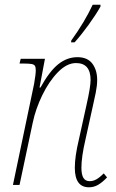

<svg xmlns="http://www.w3.org/2000/svg" viewBox="-20 -786 493 816"><path d="M298 -73Q298 -121 315 -192L347 -337Q365 -416 365 -446Q365 -518 303 -518Q264 -518 226 -479Q188 -440 159.5 -381Q131 -322 119 -264L63 0H35L125 -430Q132 -470 132 -487Q132 -500 128.5 -506Q125 -512 114 -514Q103 -516 79 -516H63L68 -536H171L148 -414H152Q190 -483 227.5 -513Q265 -543 309 -543Q352 -543 372.5 -515.5Q393 -488 393 -446Q393 -423 387 -392.5Q381 -362 375 -337L343 -192Q326 -119 326 -73Q326 -44 334.5 -30Q343 -16 361 -16Q376 -16 390 -24Q404 -32 421 -49L435 -32Q415 -11 397 -0.5Q379 10 358 10Q298 10 298 -73ZM283 -614Q340 -693 374 -766H407V-758Q388 -724 356.5 -680.5Q325 -637 297 -606H282Z"/></svg>

Font: Noto Serif NarrowThin
Style: Italic
Weight: 250
Width: 4
Italic angle: -12°
Designer: Monotype Design Team
Foundry: Monotype Imaging Inc.
Version: Version 1.001